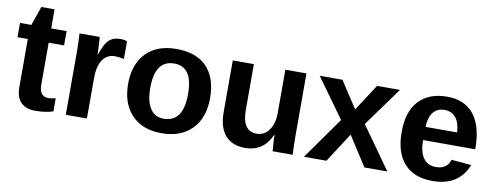

<svg xmlns="http://www.w3.org/2000/svg" viewBox="-57 -935 3171 1229"><g transform="rotate(10 1528.0 -321.0)"><path d="M320.8 -7.8Q271 8.8 205.1 8.8Q144.5 8.8 111.8 -24.2Q79.1 -57.1 79.1 -124V-435.5H12.2V-528.3H85.9L128.9 -652.3H214.8V-528.3H314.9V-435.5H214.8V-161.1Q214.8 -85.9 274.9 -85.9Q289.6 -85.9 320.8 -92.8Z M540 -259.3V0H402.8V-404.3Q402.8 -447.8 401.6 -476.8Q400.4 -505.9 398.9 -528.3H529.8Q530.8 -523.9 531.7 -508.8Q532.7 -493.7 533.7 -474.9Q534.7 -456.1 535.4 -439.5Q536.1 -422.9 536.1 -415.5H538.1Q557.6 -470.2 573.7 -494.1Q589.4 -517.1 610.8 -527.8Q632.3 -538.6 664.6 -538.6Q690.9 -538.6 707 -531.2V-416.5Q674.3 -423.8 648.4 -423.8Q597.2 -423.8 568.6 -382.3Q540 -340.8 540 -259.3Z M1293.9 -264.6Q1293.9 -136.2 1222.7 -63.2Q1151.4 9.8 1025.4 9.8Q901.9 9.8 831.5 -63.5Q761.2 -136.7 761.2 -264.6Q761.2 -392.1 831.5 -465.1Q901.9 -538.1 1028.3 -538.1Q1157.7 -538.1 1225.8 -467.5Q1293.9 -397 1293.9 -264.6ZM1150.4 -264.6Q1150.4 -358.9 1119.6 -401.4Q1088.9 -443.8 1030.3 -443.8Q905.3 -443.8 905.3 -264.6Q905.3 -176.3 935.8 -130.1Q966.3 -84 1023.9 -84Q1150.4 -84 1150.4 -264.6Z M1738.8 -105Q1711.4 -44.9 1669.2 -17.6Q1627 9.8 1568.8 9.8Q1484.9 9.8 1439.9 -41.7Q1395 -93.3 1395 -192.9V-528.3H1532.2V-231.9Q1532.2 -92.8 1626 -92.8Q1675.8 -92.8 1706.3 -135.5Q1736.8 -178.2 1736.8 -245.1V-528.3H1874V-118.2Q1874 -84.5 1875 -54.9Q1876 -25.4 1877.9 0H1747.1Q1741.2 -70.3 1741.2 -105Z M2220.7 -191.4 2096.7 0H1950.7L2144 -272.9L1960 -528.3H2107.9L2220.7 -355.5L2333 -528.3H2481.9L2297.9 -274.4L2492.7 0H2343.8Z M2683.1 -237.8Q2683.1 -160.6 2711.7 -121.3Q2740.2 -82 2793 -82Q2865.7 -82 2884.8 -145L3014.2 -133.8Q2958 9.8 2786.1 9.8Q2667 9.8 2603 -60.8Q2539.1 -131.3 2539.1 -266.6Q2539.1 -397.5 2604 -467.8Q2668.9 -538.1 2788.1 -538.1Q2901.9 -538.1 2961.9 -462.6Q3022 -387.2 3022 -241.7V-237.8ZM2889.2 -323.7Q2885.3 -387.7 2858.4 -419.7Q2831.5 -451.7 2786.1 -451.7Q2737.8 -451.7 2711.7 -418Q2685.5 -384.3 2684.1 -323.7Z"/></g></svg>

Font: Arimo
Style: Bold
Weight: 700
Designer: Steve Matteson
Foundry: Monotype Imaging Inc.
Version: Version 1.33